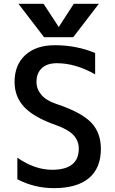

<svg xmlns="http://www.w3.org/2000/svg" viewBox="-20 -979 603 1010"><path d="M279.3 -646.5Q227.5 -646.5 199.7 -620.1Q171.9 -593.8 171.9 -547.9Q171.9 -510.7 197.3 -480.5Q222.7 -450.2 275.4 -432.6Q407.2 -388.7 459 -335Q510.7 -281.2 510.7 -196.3Q510.7 -94.7 447.8 -42Q384.8 10.7 263.7 10.7Q161.1 10.7 71.3 -36.1V-149.4Q163.1 -85.9 253.9 -85.9Q393.6 -85.9 394.5 -196.3Q394.5 -238.3 366.7 -268.1Q338.9 -297.9 273.4 -321.3Q159.2 -361.3 107.9 -415.5Q56.6 -469.7 56.6 -547.9Q56.6 -637.7 113.3 -689.5Q169.9 -741.2 268.6 -741.2Q381.8 -741.2 480.5 -700.2V-587.9Q377 -646.5 279.3 -646.5ZM289.1 -836.9 368.2 -959H500L365.2 -783.2H211.9L77.1 -959H209Z"/></svg>

Font: Gen Shin Gothic Medium
Style: Regular
Weight: 500
Designer: [Source Han Sans]
Ryoko NISHIZUKA  (kana & ideographs); Paul D. Hunt (Latin, Greek & Cyrillic); Wenlong ZHANG  (bopomofo
Version: Version 1.002.20150607